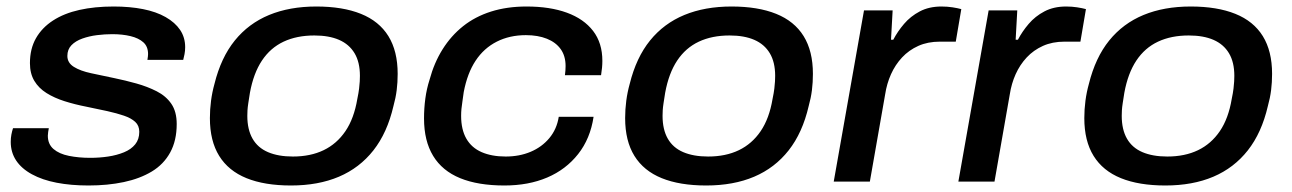

<svg xmlns="http://www.w3.org/2000/svg" viewBox="-20 -558 3969 590"><path d="M252 12Q198 12 154 3.5Q110 -5 78 -22.5Q46 -40 29.5 -65Q13 -90 13 -122Q13 -134 15 -144.5Q17 -155 20 -164H130Q129 -159 128 -152.5Q127 -146 127 -141Q127 -115 144.5 -100Q162 -85 192 -79Q222 -73 257 -73Q286 -73 312.5 -77Q339 -81 361 -90Q383 -99 395.5 -114.5Q408 -130 408 -153Q408 -172 395.5 -183.5Q383 -195 361 -202.5Q339 -210 310 -216.5Q281 -223 246 -230Q210 -237 178.5 -247Q147 -257 123 -272Q99 -287 85.5 -309.5Q72 -332 72 -364Q72 -408 90.5 -440.5Q109 -473 143 -495Q177 -517 224 -527.5Q271 -538 329 -538Q379 -538 419.5 -530Q460 -522 489 -505.5Q518 -489 533.5 -466Q549 -443 549 -413Q549 -402 547 -391.5Q545 -381 543 -374H433Q434 -380 434.5 -384.5Q435 -389 435 -392Q435 -415 420.5 -428Q406 -441 381 -447Q356 -453 325 -453Q302 -453 278 -450Q254 -447 233 -439.5Q212 -432 199.5 -419Q187 -406 187 -386Q187 -365 207 -352.5Q227 -340 260 -333Q293 -326 331 -318Q365 -311 399 -301.5Q433 -292 461.5 -277.5Q490 -263 506.5 -239Q523 -215 523 -177Q523 -126 503 -89.5Q483 -53 446.5 -31Q410 -9 360.5 1.5Q311 12 252 12Z M874 12Q793 12 737.5 -10.5Q682 -33 653.5 -79Q625 -125 625 -195Q625 -222 628.5 -248.5Q632 -275 639 -300Q659 -381 701.5 -433.5Q744 -486 807 -512Q870 -538 952 -538Q1033 -538 1089 -515.5Q1145 -493 1173.5 -447Q1202 -401 1202 -331Q1202 -305 1199 -281Q1196 -257 1189 -232Q1170 -150 1127.5 -96Q1085 -42 1021.5 -15Q958 12 874 12ZM880 -77Q934 -77 974.5 -96.5Q1015 -116 1041.5 -155Q1068 -194 1078 -254Q1082 -273 1083.5 -286Q1085 -299 1085.5 -308Q1086 -317 1086 -325Q1086 -367 1069.5 -394.5Q1053 -422 1022 -435.5Q991 -449 946 -449Q892 -449 851.5 -430Q811 -411 785 -372Q759 -333 748 -273Q745 -254 743 -241Q741 -228 740.5 -219Q740 -210 740 -202Q740 -160 756 -132Q772 -104 803.5 -90.5Q835 -77 880 -77Z M1530 12Q1449 12 1394 -10.5Q1339 -33 1311 -79Q1283 -125 1283 -194Q1283 -225 1287 -255Q1291 -285 1300 -313Q1314 -365 1340 -406.5Q1366 -448 1403 -477.5Q1440 -507 1489 -522.5Q1538 -538 1598 -538Q1670 -538 1722 -519Q1774 -500 1802.5 -463Q1831 -426 1831 -371Q1831 -361 1830 -350Q1829 -339 1827 -327H1716Q1717 -335 1717.5 -341.5Q1718 -348 1718 -355Q1718 -386 1703 -407Q1688 -428 1660.5 -439Q1633 -450 1596 -450Q1546 -450 1506.5 -430Q1467 -410 1441.5 -371.5Q1416 -333 1405 -275Q1403 -259 1401 -246.5Q1399 -234 1398 -223.5Q1397 -213 1397 -202Q1397 -160 1413 -132Q1429 -104 1460 -90.5Q1491 -77 1534 -77Q1576 -77 1610.5 -91.5Q1645 -106 1668 -133.5Q1691 -161 1697 -199H1804Q1794 -132 1756.5 -84.5Q1719 -37 1661.5 -12.5Q1604 12 1530 12Z M2150 12Q2069 12 2013.5 -10.5Q1958 -33 1929.5 -79Q1901 -125 1901 -195Q1901 -222 1904.5 -248.5Q1908 -275 1915 -300Q1935 -381 1977.5 -433.5Q2020 -486 2083 -512Q2146 -538 2228 -538Q2309 -538 2365 -515.5Q2421 -493 2449.5 -447Q2478 -401 2478 -331Q2478 -305 2475 -281Q2472 -257 2465 -232Q2446 -150 2403.5 -96Q2361 -42 2297.5 -15Q2234 12 2150 12ZM2156 -77Q2210 -77 2250.5 -96.5Q2291 -116 2317.5 -155Q2344 -194 2354 -254Q2358 -273 2359.5 -286Q2361 -299 2361.5 -308Q2362 -317 2362 -325Q2362 -367 2345.5 -394.5Q2329 -422 2298 -435.5Q2267 -449 2222 -449Q2168 -449 2127.5 -430Q2087 -411 2061 -372Q2035 -333 2024 -273Q2021 -254 2019 -241Q2017 -228 2016.5 -219Q2016 -210 2016 -202Q2016 -160 2032 -132Q2048 -104 2079.5 -90.5Q2111 -77 2156 -77Z M2542 0 2635 -526H2723L2718 -436H2725Q2738 -461 2758 -484.5Q2778 -508 2806.5 -523Q2835 -538 2873 -538Q2891 -538 2907 -535.5Q2923 -533 2934 -530L2917 -430H2868Q2831 -430 2802 -417Q2773 -404 2752 -381.5Q2731 -359 2718 -330Q2705 -301 2700 -268L2653 0Z M2925 0 3018 -526H3106L3101 -436H3108Q3121 -461 3141 -484.5Q3161 -508 3189.5 -523Q3218 -538 3256 -538Q3274 -538 3290 -535.5Q3306 -533 3317 -530L3300 -430H3251Q3214 -430 3185 -417Q3156 -404 3135 -381.5Q3114 -359 3101 -330Q3088 -301 3083 -268L3036 0Z M3561 12Q3480 12 3424.5 -10.5Q3369 -33 3340.5 -79Q3312 -125 3312 -195Q3312 -222 3315.5 -248.5Q3319 -275 3326 -300Q3346 -381 3388.5 -433.5Q3431 -486 3494 -512Q3557 -538 3639 -538Q3720 -538 3776 -515.5Q3832 -493 3860.5 -447Q3889 -401 3889 -331Q3889 -305 3886 -281Q3883 -257 3876 -232Q3857 -150 3814.5 -96Q3772 -42 3708.5 -15Q3645 12 3561 12ZM3567 -77Q3621 -77 3661.5 -96.5Q3702 -116 3728.5 -155Q3755 -194 3765 -254Q3769 -273 3770.5 -286Q3772 -299 3772.5 -308Q3773 -317 3773 -325Q3773 -367 3756.5 -394.5Q3740 -422 3709 -435.5Q3678 -449 3633 -449Q3579 -449 3538.5 -430Q3498 -411 3472 -372Q3446 -333 3435 -273Q3432 -254 3430 -241Q3428 -228 3427.5 -219Q3427 -210 3427 -202Q3427 -160 3443 -132Q3459 -104 3490.5 -90.5Q3522 -77 3567 -77Z"/></svg>

Font: Archivo SemiExpanded Medium
Style: Italic
Weight: 500
Width: 6
Italic angle: -10°
Designer: Hector Gatti
Foundry: Omnibus-Type
Version: Version 2.001